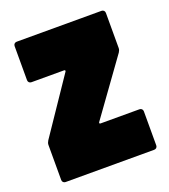

<svg xmlns="http://www.w3.org/2000/svg" viewBox="-102 -593 588 668"><g transform="rotate(-20 191.5 -258.5)"><path d="M28 0H356C363 0 368 -5 368 -12V-138C368 -145 363 -150 356 -150H212C208 -150 207 -153 209 -156L356 -360C359 -365 361 -369 361 -375V-505C361 -512 356 -517 349 -517H35C28 -517 23 -512 23 -505V-379C23 -372 28 -367 35 -367H156C160 -367 161 -364 159 -361L21 -157C18 -152 16 -147 16 -142V-12C16 -5 21 0 28 0Z"/></g></svg>

Font: Barlow Condensed ExtraBold
Style: Regular
Weight: 800
Width: 3
Designer: Jeremy Tribby
Foundry: Tribby Type
Version: Version 1.422;hotconv 1.0.109;makeotfexe 2.5.65596